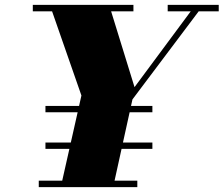

<svg xmlns="http://www.w3.org/2000/svg" viewBox="-20 -770 920 790"><path d="M230 0 315 -377 185 -750H429L533.5 -411.5L783 -748H816L525 -361L445.5 0ZM139.5 0V-26.5H545V0ZM167 -157.5V-183.5H607V-157.5ZM167 -308V-334H607V-308ZM115 -723.5V-750H529V-723.5ZM670 -723.5V-750H880V-723.5Z"/></svg>

Font: Bodoni Moda 9pt Black
Style: Italic
Weight: 900
Italic angle: -13°
Designer: Owen Earl
Foundry: indestructible type
Version: Version 2.004